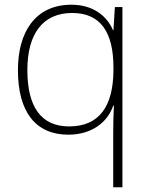

<svg xmlns="http://www.w3.org/2000/svg" viewBox="-20 -560 630 814"><path d="M460 0V234H499V-530H467L461 -432H459C434 -491 376 -540 283 -540C128 -540 56 -422 56 -263C56 -84 132 11 270 11C368 11 436 -41 460 -112H463C461 -81 460 -31 460 0ZM273 -24C155 -24 96 -106 96 -263C96 -416 161 -505 286 -505C406 -505 461 -424 461 -273V-262C460 -112 403 -24 273 -24Z"/></svg>

Font: Noto Sans Arabic ExtLt
Style: Regular
Weight: 200
Designer: Monotype Design Team, Nadine Chahine, Nizar Qandah and Khaled Hosny
Foundry: Monotype Imaging Inc.
Version: Version 2.012